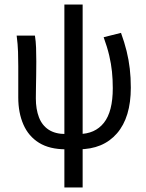

<svg xmlns="http://www.w3.org/2000/svg" viewBox="-20 -642 640 841"><path d="M269 12Q197 12 151 -16.5Q105 -45 82.5 -96.5Q60 -148 60 -215V-353Q60 -382 59 -415Q58 -448 53 -486H133Q137 -461 138 -433Q139 -405 139 -373Q139 -345 138.5 -313.5Q138 -282 137.5 -255Q137 -228 137 -211Q137 -164 150.5 -128.5Q164 -93 193 -74Q222 -55 267 -55ZM324 12 325 -55Q396 -55 435 -104Q474 -153 474 -256Q474 -294 470.5 -328Q467 -362 458.5 -398.5Q450 -435 434 -479L510 -498Q525 -457 534.5 -418.5Q544 -380 548.5 -341Q553 -302 553 -258Q553 -128 492.5 -58Q432 12 324 12ZM262 179V-622H342V179Z"/></svg>

Font: Source Code Pro ExtraLight
Style: Regular
Weight: 200
Monospace: yes
Designer: Paul D. Hunt, Teo Tuominen
Foundry: Adobe
Version: Version 1.026;hotconv 1.1.0;makeotfexe 2.6.0